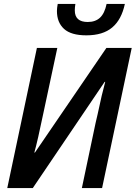

<svg xmlns="http://www.w3.org/2000/svg" viewBox="-20 -958 691 978"><path d="M168 -714H272L201 -382Q172 -242 155 -181H158L522 -714H651L500 0H397L467 -332L477 -375Q500 -484 516 -541H513L147 0H17ZM270 -902Q270 -916 274 -938H364Q361 -920 361 -905Q361 -846 427 -846Q466 -846 489.5 -868Q513 -890 523 -938H616Q599 -858 551.5 -818Q504 -778 420 -778Q342 -778 306 -811Q270 -844 270 -902Z"/></svg>

Font: Noto Sans UI NarrowMedium
Style: Italic
Weight: 500
Width: 4
Italic angle: -12°
Designer: Monotype Design Team
Foundry: Monotype Imaging Inc.
Version: Version 1.001